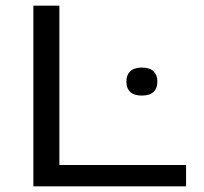

<svg xmlns="http://www.w3.org/2000/svg" viewBox="-20 -659 721 679"><path d="M190 0H98V-639H190ZM145 -75.5H638V0H145ZM481.5 -321Q454.5 -321 440.8 -333.8Q427 -346.5 427 -369.5V-371.5Q427 -394 440.8 -407Q454.5 -420 481.5 -420Q509 -420 522.8 -407Q536.5 -394 536.5 -371.5V-369.5Q536.5 -346.5 522.8 -333.8Q509 -321 481.5 -321Z"/></svg>

Font: Anek Latin Expanded
Style: Regular
Weight: 400
Width: 7
Designer: Yesha Goshar
Foundry: Ek Type
Version: Version 1.003